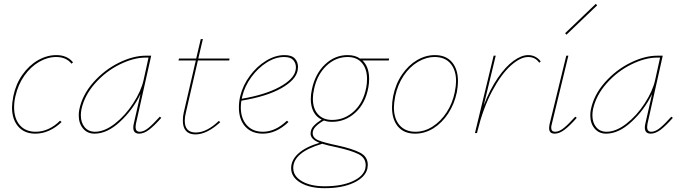

<svg xmlns="http://www.w3.org/2000/svg" viewBox="-20 -698 3578 1007"><path d="M275 -399Q229 -399 185 -373.5Q141 -348 108 -301.5Q75 -255 61 -194Q54 -165 54 -135Q54 -76 84 -41.5Q114 -7 167 -7Q202 -7 234.5 -22Q267 -37 295 -65L303 -58Q273 -29 238 -13Q203 3 165 3Q108 3 75.5 -34.5Q43 -72 43 -135Q43 -157 50 -194Q63 -257 97.5 -306Q132 -355 179 -382Q226 -409 276 -409Q332 -409 363 -371L355 -364Q327 -399 275 -399Z M826 -80Q790 -39 762.5 -18Q735 3 710 3Q679 3 679 -29Q679 -39 682 -51L717 -205Q677 -122 609.5 -59.5Q542 3 476 3Q438 3 415.5 -24Q393 -51 393 -93Q393 -108 396 -124Q412 -201 469.5 -266Q527 -331 602.5 -368.5Q678 -406 745 -406H773L693 -49Q691 -37 691 -32Q691 -7 713 -7Q734 -7 758.5 -27Q783 -47 818 -86ZM733 -278 759 -396H744Q681 -396 608 -360Q535 -324 479 -261Q423 -198 407 -124Q404 -108 404 -93Q404 -55 424 -31Q444 -7 478 -7Q528 -7 582.5 -49.5Q637 -92 678.5 -156Q720 -220 733 -278Z M955 -108Q949 -84 949 -65Q949 -3 1007 -3Q1064 -3 1128 -64L1135 -57Q1065 7 1005 7Q972 7 955.5 -11.5Q939 -30 939 -65Q939 -89 944 -109L1007 -381H916L919 -391H1009L1033 -493H1044L1020 -391H1184L1182 -381H1018Z M1543 -346Q1543 -340 1541 -328Q1531 -278 1455 -235Q1379 -192 1246 -170Q1243 -152 1243 -135Q1243 -77 1274 -42Q1305 -7 1359 -7Q1424 -7 1485 -65L1493 -58Q1429 3 1359 3Q1300 3 1266.5 -34Q1233 -71 1233 -134Q1233 -165 1240 -194Q1254 -251 1290.5 -300.5Q1327 -350 1375.5 -379.5Q1424 -409 1472 -409Q1510 -409 1526.5 -391Q1543 -373 1543 -346ZM1532 -345Q1532 -367 1518 -383Q1504 -399 1470 -399Q1424 -399 1378.5 -370Q1333 -341 1298.5 -294Q1264 -247 1251 -194L1248 -180Q1371 -201 1445.5 -241.5Q1520 -282 1530 -328Q1532 -338 1532 -345Z M2019 -381H1881Q1916 -348 1916 -284Q1916 -260 1912 -240Q1897 -156 1844 -107.5Q1791 -59 1722 -59Q1697 -59 1679 -66Q1655 -53 1637.5 -36Q1620 -19 1620 0Q1620 26 1651.5 38.5Q1683 51 1751 65Q1829 82 1869 103Q1909 124 1909 167Q1909 172 1907 186Q1896 232 1835.5 260.5Q1775 289 1683 289Q1604 289 1555.5 260Q1507 231 1507 184Q1507 141 1545.5 106.5Q1584 72 1656 51Q1609 33 1609 3Q1609 -21 1626 -38.5Q1643 -56 1667 -71Q1639 -84 1624.5 -112Q1610 -140 1610 -178Q1610 -203 1616 -230Q1633 -311 1684.5 -360Q1736 -409 1803 -409Q1843 -409 1868 -391H2021ZM1905 -284Q1905 -336 1878.5 -367.5Q1852 -399 1803 -399Q1740 -399 1691.5 -352.5Q1643 -306 1627 -230Q1621 -203 1621 -180Q1621 -128 1648 -98.5Q1675 -69 1722 -69Q1787 -69 1836.5 -114.5Q1886 -160 1901 -240Q1905 -260 1905 -284ZM1898 169Q1898 129 1859.5 110Q1821 91 1748 75Q1695 64 1670 56Q1518 101 1518 183Q1518 226 1563.5 252.5Q1609 279 1683 279Q1771 279 1828.5 253Q1886 227 1896 186Q1898 174 1898 169Z M2036 -135Q2036 -163 2042 -194Q2055 -258 2088.5 -307Q2122 -356 2167 -382.5Q2212 -409 2261 -409Q2319 -409 2350.5 -372Q2382 -335 2382 -272Q2382 -246 2376 -214Q2363 -152 2330.5 -102.5Q2298 -53 2253 -25Q2208 3 2157 3Q2099 3 2067.5 -34Q2036 -71 2036 -135ZM2365 -214Q2372 -249 2372 -272Q2372 -330 2343 -364.5Q2314 -399 2260 -399Q2215 -399 2172 -373.5Q2129 -348 2097.5 -301.5Q2066 -255 2053 -194Q2046 -157 2046 -135Q2046 -75 2076 -41Q2106 -7 2159 -7Q2206 -7 2248.5 -34Q2291 -61 2322 -108Q2353 -155 2365 -214Z M2816 -376 2808 -369Q2788 -399 2750 -399Q2709 -399 2658.5 -353.5Q2608 -308 2561 -219.5Q2514 -131 2484 -10L2482 0H2471L2569 -406H2580L2517 -145Q2550 -230 2591 -289.5Q2632 -349 2673.5 -379Q2715 -409 2750 -409Q2790 -409 2816 -376Z M2860 -26Q2860 -36 2863 -49L2950 -406H2961L2874 -47Q2871 -37 2871 -28Q2871 -7 2892 -7Q2913 -7 2937.5 -27Q2962 -47 2997 -86L3005 -80Q2969 -39 2941.5 -18Q2914 3 2889 3Q2860 3 2860 -26ZM2944 -524 3105 -678 3112 -670 2951 -516Z M3509 -80Q3473 -39 3445.5 -18Q3418 3 3393 3Q3362 3 3362 -29Q3362 -39 3365 -51L3400 -205Q3360 -122 3292.5 -59.5Q3225 3 3159 3Q3121 3 3098.5 -24Q3076 -51 3076 -93Q3076 -108 3079 -124Q3095 -201 3152.5 -266Q3210 -331 3285.5 -368.5Q3361 -406 3428 -406H3456L3376 -49Q3374 -37 3374 -32Q3374 -7 3396 -7Q3417 -7 3441.5 -27Q3466 -47 3501 -86ZM3416 -278 3442 -396H3427Q3364 -396 3291 -360Q3218 -324 3162 -261Q3106 -198 3090 -124Q3087 -108 3087 -93Q3087 -55 3107 -31Q3127 -7 3161 -7Q3211 -7 3265.5 -49.5Q3320 -92 3361.5 -156Q3403 -220 3416 -278Z"/></svg>

Font: Ysabeau Hairline
Style: Italic
Weight: 100
Italic angle: -12°
Designer: Christian Thalmann (Catharsis Fonts)
Version: Version 0.003